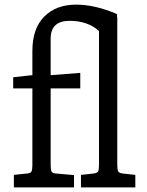

<svg xmlns="http://www.w3.org/2000/svg" viewBox="-20 -810 637 830"><path d="M486 -736H487V-98Q487 -76 491 -69Q495 -62 510 -60L565 -54V0H330V-54L385 -60Q400 -62 404 -69Q408 -76 408 -98V-676Q359 -720 281 -720Q199 -720 199 -643V-485L327 -495V-428H199V-98Q199 -76 203 -68.5Q207 -61 222 -60L300 -53V0H40V-54L97 -60Q112 -61 116 -68.5Q120 -76 120 -98V-428H37V-476L118 -485H120V-590Q120 -687 171.5 -738.5Q223 -790 309 -790Q391 -790 486 -749Z"/></svg>

Font: Enriqueta
Style: Regular
Weight: 400
Designer: Viviana Monsalve, Gustavo Ibarra
Foundry: Viviana Monsalve, Gustavo Ibarra
Version: Version 1.002